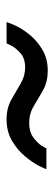

<svg xmlns="http://www.w3.org/2000/svg" viewBox="184 -578 162 569"><g transform="rotate(90 264.5 -293.0)"><path d="M45 -232Q47 -240 56 -259.5Q65 -279 83 -301Q101 -323 127.5 -338.5Q154 -354 189 -354Q222 -354 246 -340.5Q270 -327 293 -313Q316 -299 344 -299Q370 -299 386.5 -311Q403 -323 411 -335.5Q419 -348 419 -350H481Q480 -346 471 -328Q462 -310 443.5 -287.5Q425 -265 397.5 -248.5Q370 -232 333 -232Q300 -232 275 -246Q250 -260 227.5 -273.5Q205 -287 179 -287Q153 -287 137.5 -273.5Q122 -260 115 -246.5Q108 -233 108 -232Z"/></g></svg>

Font: Raleway SemiBold
Style: Italic
Weight: 600
Italic angle: -12°
Designer: Matt McInerney, Pablo Impallari, Rodrigo Fuenzalida
Foundry: Matt McInerney, Pablo Impallari, Rodrigo Fuenzalida
Version: Version 4.026